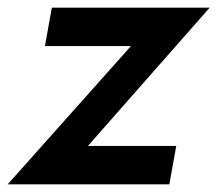

<svg xmlns="http://www.w3.org/2000/svg" viewBox="-35 -480 566 500"><path d="M306 -360 -15 0H406L424 -100H194L511 -460H100L82 -360Z"/></svg>

Font: Jost Medium
Style: Italic
Weight: 500
Italic angle: -5°
Version: Version 3.710